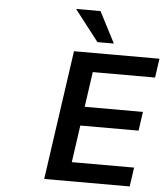

<svg xmlns="http://www.w3.org/2000/svg" viewBox="-62 -1008 924 1063"><g transform="rotate(5 400.5 -476.5)"><path d="M698.7 0 713.9 -106H367.7L397 -312H720.7L735.8 -417.5H412.1L439.9 -612.8H786.1L801.3 -718.8H326.2L223.6 0ZM542.5 -780.3 453.1 -953.1H317.4L451.2 -780.3Z"/></g></svg>

Font: Winston SemiBold
Style: Italic
Weight: 600
Italic angle: -8.13011°
Designer: Vernon Adams, Kim Jin-seong, David Berlow, Cristiano Sobral
Foundry: The Winston Project Authors
Version: Version 3.004